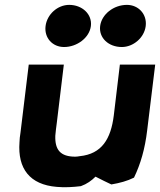

<svg xmlns="http://www.w3.org/2000/svg" viewBox="-20 -748 657 788"><path d="M167 -641C161 -593 195 -555 243 -555C296 -555 347 -593 353 -641C359 -690 317 -728 264 -728C216 -728 173 -689 167 -641ZM391 -641C385 -593 425 -555 480 -555C527 -555 572 -593 578 -641C584 -690 548 -728 501 -728C446 -728 397 -689 391 -641ZM437 9C472 3 502 -5 530 -19C557 -75 575 -137 584 -213L617 -483H472L447 -274C435 -178 398 -116 307 -107C301 -106 295 -105 289 -105C228 -105 205 -133 207 -191C208 -208 211 -225 213 -243L242 -483H98L64 -203C62 -190 60 -176 60 -164C52 -56 102 10 213 19C245 22 280 20 312 16C337 7 356 -7 372 -23C396 -10 419 0 437 9Z"/></svg>

Font: Bluebird
Style: SfBdExtObl
Weight: 700
Designer: Jasper
Foundry: Cannot Into Space Fonts
Version: Version 0.98